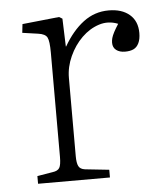

<svg xmlns="http://www.w3.org/2000/svg" viewBox="-43 -557 522 596"><g transform="rotate(-5 217.5 -258.5)"><path d="M52 0V-24L100 -32Q116 -34 121.5 -43Q127 -52 127 -77V-402Q127 -438 121 -449.5Q115 -461 93 -464L44 -471L47 -498L162 -510L172 -504L175 -417H176Q203 -464 238 -490.5Q273 -517 317 -517Q358 -517 382 -496.5Q406 -476 406 -439Q406 -420 400 -407.5Q394 -395 383.5 -390Q373 -385 357 -385Q340 -385 329.5 -393Q319 -401 319 -416Q319 -423 321 -430.5Q323 -438 328.5 -448.5Q334 -459 343 -473Q313 -485 283.5 -475.5Q254 -466 230 -442.5Q206 -419 191 -386Q176 -353 176 -319V-75Q176 -54 181 -44Q186 -34 201 -32L276 -24V0Z"/></g></svg>

Font: Literata 18pt ExtraLight
Style: Regular
Weight: 250
Designer: Latin by Veronika Burian and Jose Scaglione. Greek by Irene Vlachou. Cyrillic by Vera Evstafieva.
Foundry: TypeTogether
Version: Version 3.103;gftools[0.9.29]